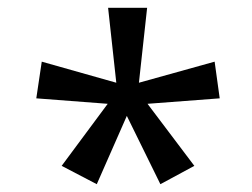

<svg xmlns="http://www.w3.org/2000/svg" viewBox="-20 -765 647 492"><path d="M138 -340 256 -499 73 -513 87 -607 278 -553 257 -745H357L336 -553L530 -607L543 -513L358 -499L478 -340L391 -293L305 -468L228 -293Z"/></svg>

Font: hindi115
Style: Book
Weight: 400
Designer: Jelle Bosma - Monotype Design Team
Foundry: Monotype Imaging Inc.
Version: Version 2.003